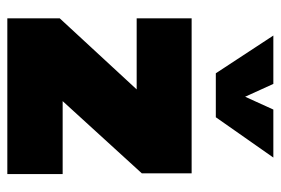

<svg xmlns="http://www.w3.org/2000/svg" viewBox="-141 -625 766 524"><g transform="rotate(90 242.0 -363.0)"><path d="M30 0V-143L224 -353H30V-503H453V-367L256 -151H455V0ZM180 -569 77 -726H209L244 -649L279 -726H410L300 -569Z"/></g></svg>

Font: Cairo Play Black
Style: Regular
Weight: 900
Version: Version 3.119